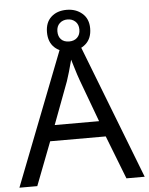

<svg xmlns="http://www.w3.org/2000/svg" viewBox="-59 -926 756 974"><g transform="rotate(-5 319.5 -439.0)"><path d="M545 0 459 -221H176L91 0H0L279 -717H360L638 0ZM432 -301 352 -517Q349 -525 342 -546Q335 -567 328.5 -589.5Q322 -612 318 -624Q310 -593 301.5 -563.5Q293 -534 287 -517L206 -301ZM317 -667Q268 -667 238 -695Q208 -723 208 -773Q208 -823 238 -850.5Q268 -878 317 -878Q364 -878 396 -850.5Q428 -823 428 -774Q428 -723 396.5 -695Q365 -667 317 -667ZM317 -717Q342 -717 357.5 -732Q373 -747 373 -773Q373 -799 357 -814Q341 -829 317 -829Q293 -829 277 -814Q261 -799 261 -773Q261 -747 275.5 -732Q290 -717 317 -717Z"/></g></svg>

Font: Noto Sans
Style: Regular
Weight: 400
Designer: Monotype Design Team
Foundry: Monotype Imaging Inc.
Version: Version 1.902